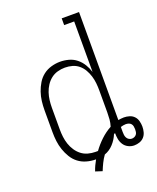

<svg xmlns="http://www.w3.org/2000/svg" viewBox="-149 -824 809 989"><g transform="rotate(-20 255.5 -329.0)"><path d="M240 77 203 65Q208 50 214.5 36Q221 22 229 8H226Q202 8 177.5 1Q153 -6 133.5 -21Q114 -36 101 -57.5Q88 -79 80 -102.5Q72 -126 69 -150.5Q66 -175 66 -200V-320Q66 -345 69 -369.5Q72 -394 80 -417.5Q88 -441 101 -462.5Q114 -484 133.5 -499Q153 -514 177.5 -521Q202 -528 226 -528Q250 -528 273.5 -521.5Q297 -515 315.5 -500Q334 -485 346.5 -464.5Q359 -444 366 -421V-698H311V-735H406V-143Q414 -144 421.5 -145Q429 -146 437 -146Q452 -146 467 -141.5Q482 -137 492.5 -126Q503 -115 507 -99.5Q511 -84 511 -69Q511 -54 507 -39Q503 -24 493 -13Q483 -2 468.5 3Q454 8 439 8Q422 8 406.5 0Q391 -8 382 -22Q373 -36 370 -52.5Q367 -69 367 -86Q365 -85 363.5 -84Q362 -83 360 -82Q349 -55 328.5 -32.5Q308 -10 280 0Q267 18 257.5 37.5Q248 57 240 77ZM239 -29H253Q274 -58 300 -82.5Q326 -107 357 -124Q363 -143 364.5 -162Q366 -181 366 -200V-320Q366 -340 364 -360Q362 -380 356 -399.5Q350 -419 340 -436.5Q330 -454 314.5 -467Q299 -480 279.5 -485.5Q260 -491 239 -491Q219 -491 199 -485.5Q179 -480 163 -467.5Q147 -455 135.5 -437.5Q124 -420 117.5 -400.5Q111 -381 108.5 -360.5Q106 -340 106 -320V-200Q106 -180 108.5 -159.5Q111 -139 117.5 -119.5Q124 -100 135.5 -82.5Q147 -65 163 -52.5Q179 -40 199 -34.5Q219 -29 239 -29ZM439 -29Q446 -29 453 -32Q460 -35 464.5 -41Q469 -47 470 -54.5Q471 -62 471 -69Q471 -77 469.5 -85Q468 -93 463 -99Q458 -105 450 -107.5Q442 -110 434 -110Q427 -110 420 -108.5Q413 -107 406 -105V-78Q406 -69 407 -61Q408 -53 412 -45.5Q416 -38 423.5 -33.5Q431 -29 439 -29Z"/></g></svg>

Font: Iosevka Curly Slab Extralight
Style: Regular
Weight: 200
Monospace: yes
Designer: Belleve Invis
Foundry: Belleve Invis
Version: Version 22.1.2; ttfautohint (v1.8.4)